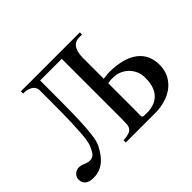

<svg xmlns="http://www.w3.org/2000/svg" viewBox="-139 -900 1152 1152"><g transform="rotate(-45 436.5 -324.0)"><path d="M839.4 -187.5Q839.4 -139.6 820.6 -104.5Q801.8 -69.3 770.8 -46.1Q739.7 -22.9 699.7 -11.5Q659.7 0 617.2 0H365.7V-18.6Q396.5 -21 413.3 -26.6Q430.2 -32.2 438.2 -43.7Q446.3 -55.2 447.8 -73.7Q449.2 -92.3 449.2 -120.1V-626.5H265.6Q265.6 -529.8 265.4 -445.1Q265.1 -360.4 262.7 -292.5Q260.3 -224.6 253.9 -176.3Q247.6 -127.9 235.8 -104Q222.7 -78.1 207.5 -56.6Q192.4 -35.2 173.6 -19.5Q154.8 -3.9 131.6 4.9Q108.4 13.7 79.1 13.7Q43.9 13.7 26.1 -1.2Q8.3 -16.1 8.3 -42.5Q8.3 -54.2 12.9 -63.7Q17.6 -73.2 24.9 -79.8Q32.2 -86.4 41.7 -90.1Q51.3 -93.8 61.5 -93.8Q72.8 -93.8 81.8 -90.8Q90.8 -87.9 99.4 -84.5Q107.9 -81.1 116.7 -78.1Q125.5 -75.2 136.7 -75.2Q148.9 -75.2 157.5 -78.9Q166 -82.5 172.9 -89.8Q179.7 -97.2 185.8 -108.6Q191.9 -120.1 199.2 -135.7Q205.1 -148.9 209.2 -174.6Q213.4 -200.2 215.8 -234.4Q218.3 -268.6 219.7 -310.3Q221.2 -352.1 221.7 -397.5Q222.2 -442.9 222.2 -490.7V-585.9Q222.2 -596.7 218 -606.9Q213.9 -617.2 204.1 -625.2Q194.3 -633.3 178 -638.4Q161.6 -643.6 137.7 -643.6V-662.1H638.2V-643.6H613.3Q592.3 -643.6 578.6 -634.3Q564.9 -625 557.1 -610.4Q549.3 -595.7 546.1 -577.9Q543 -560.1 543 -543.5V-363.8Q562 -365.7 568.4 -366.7Q574.7 -367.7 576.9 -368.2Q579.1 -368.7 580.6 -368.7H592.3Q653.8 -368.7 700 -356.2Q746.1 -343.8 777.1 -320.3Q808.1 -296.9 823.7 -263.4Q839.4 -230 839.4 -187.5ZM723.6 -190.9Q723.6 -224.1 711.7 -249.8Q699.7 -275.4 680.7 -293Q661.6 -310.5 638.2 -319.8Q614.7 -329.1 592.3 -329.1Q585 -329.1 581.1 -329.3Q577.1 -329.6 573 -329.6Q568.8 -329.6 562.3 -328.9Q555.7 -328.1 543 -326.2V-83.5Q543 -65.4 542.2 -55.7Q541.5 -45.9 544.2 -41.5Q546.9 -37.1 554.9 -36.4Q563 -35.6 581.1 -35.6Q610.8 -35.6 637 -43.9Q663.1 -52.2 682.4 -70.6Q701.7 -88.9 712.6 -118.7Q723.6 -148.4 723.6 -190.9Z"/></g></svg>

Font: Doulos SIL Compact
Style: Regular
Weight: 400
Designer: Walt Agee, Victor Gaultney, Peter Martin, Debbi Hosken
Foundry: SIL International
Version: Version 4.110; 2011; Maintenance release ; LnSpcTght